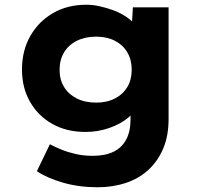

<svg xmlns="http://www.w3.org/2000/svg" viewBox="-20 -562 852 812"><path d="M393 230Q314 230 246.5 210.5Q179 191 136 162L191 48Q213 60 240.5 71Q268 82 301 89.5Q334 97 373 97Q424 97 459.5 80Q495 63 513.5 28.5Q532 -6 532 -56V-129L563 -124Q555 -92 523 -65Q491 -38 443 -21Q395 -4 341 -4Q262 -4 202 -37.5Q142 -71 107.5 -130.5Q73 -190 73 -268Q73 -348 108 -409.5Q143 -471 204 -506.5Q265 -542 345 -542Q372 -542 401.5 -535.5Q431 -529 459.5 -518.5Q488 -508 511.5 -492.5Q535 -477 550.5 -458.5Q566 -440 568 -419L535 -411L542 -531H693V-59Q693 12 670.5 65.5Q648 119 608 156Q568 193 512.5 211.5Q457 230 393 230ZM387 -128Q432 -128 466 -145.5Q500 -163 518.5 -194Q537 -225 537 -267Q537 -309 518.5 -340.5Q500 -372 466 -389.5Q432 -407 387 -407Q340 -407 305 -389.5Q270 -372 251 -340.5Q232 -309 232 -267Q232 -225 251 -194Q270 -163 305 -145.5Q340 -128 387 -128Z"/></svg>

Font: Lexend Exa
Style: Bold
Weight: 700
Designer: Bonnie Shaver-Troup, Thomas Jockin
Foundry: Lexend
Version: Version 1.007